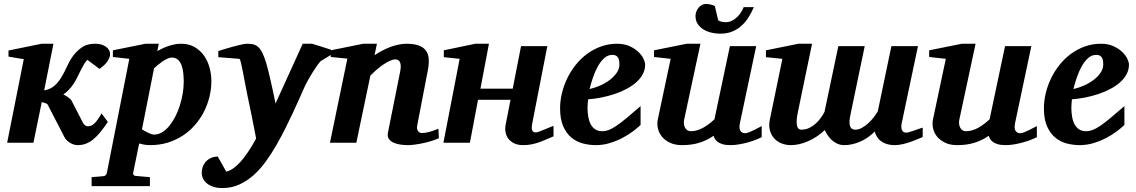

<svg xmlns="http://www.w3.org/2000/svg" viewBox="-20 -721 5741 970"><path d="M536.1 -448.2Q536.1 -431.2 523.4 -411.9Q510.7 -392.6 482.9 -373L420.9 -418.9Q410.6 -407.2 401.9 -391.8Q393.1 -376.5 385 -360.1Q377 -343.8 368.9 -327.6Q360.8 -311.5 352.1 -297.9Q340.8 -281.2 327.4 -267.1Q314 -252.9 299.8 -244.1Q312.5 -237.8 325 -229Q337.4 -220.2 341.8 -211.9L398.9 -101.1Q402.8 -93.3 409.4 -88.1Q416 -83 422.9 -83Q431.6 -83 439.7 -85.9Q447.8 -88.9 455.8 -96.2Q463.9 -103.5 472.9 -116Q481.9 -128.4 493.2 -147.9L524.9 -105Q504.4 -74.7 486.3 -52.7Q468.3 -30.8 450.4 -16.4Q432.6 -2 413.6 5.1Q394.5 12.2 372.1 12.2Q363.3 12.2 353.3 9.3Q343.3 6.3 334 0.7Q324.7 -4.9 317.1 -12.5Q309.6 -20 305.2 -28.8L221.2 -191.9Q219.7 -194.8 216.1 -196.8Q212.4 -198.7 208 -200.4Q203.6 -202.1 199 -203.1Q194.3 -204.1 190.9 -205.1L148.9 0H16.1L100.1 -421.9L22.9 -435.1V-465.8L189.9 -500H250L203.1 -264.2Q235.4 -269.5 258.1 -290.5Q280.8 -311.5 297.9 -344.2Q306.6 -359.4 314 -375.7Q321.3 -392.1 330.1 -408.4Q338.9 -424.8 350.8 -440.9Q362.8 -457 380.9 -472.2Q388.7 -478.5 396.7 -483.6Q404.8 -488.8 414.3 -492.4Q423.8 -496.1 435.5 -498Q447.3 -500 462.9 -500Q478 -500 491.2 -496.1Q504.4 -492.2 514.4 -485.4Q524.4 -478.5 530.3 -469Q536.1 -459.5 536.1 -448.2Z M908.2 -307.1Q908.2 -328.1 906.2 -349.9Q904.3 -371.6 897.9 -389.4Q891.6 -407.2 879.6 -418.7Q867.7 -430.2 848.1 -430.2Q837.4 -430.2 825 -424.3Q812.5 -418.5 800 -409.9Q787.6 -401.4 776.6 -392.1Q765.6 -382.8 758.3 -376L697.3 -67.9Q703.1 -64 710.9 -59.3Q718.8 -54.7 727.1 -50.8Q735.4 -46.9 743.4 -43.9Q751.5 -41 758.3 -41Q779.3 -41 798.6 -52.5Q817.9 -64 834.5 -84Q851.1 -104 864.7 -130.1Q878.4 -156.2 887.9 -186Q897.5 -215.8 902.8 -246.8Q908.2 -277.8 908.2 -307.1ZM1047.9 -311Q1047.9 -271 1038.1 -231.4Q1028.3 -191.9 1010 -156Q991.7 -120.1 964.8 -89.4Q938 -58.6 903.8 -36.1Q869.6 -13.7 828.1 -0.7Q786.6 12.2 739.3 12.2Q720.7 12.2 706.8 9.5Q692.9 6.8 683.1 3.9L652.8 151.9Q651.4 158.7 655.5 163.3Q659.7 168 668 168Q674.8 168.5 685.1 169.4Q693.8 170.4 706.8 171.4Q719.7 172.4 737.3 173.8V219.2H442.9V173.8Q450.7 172.9 461.2 172.4Q471.7 171.9 481 170.9Q491.7 169.9 502.9 168.9Q510.7 168 514.6 163.3Q518.6 158.7 520 151.9L633.3 -423.8L550.3 -433.1V-466.8L714.8 -500H782.2L774.9 -462.9Q782.7 -467.3 795.2 -473.6Q807.6 -480 823.2 -485.8Q838.9 -491.7 856.9 -495.8Q875 -500 895 -500Q934.6 -500 963.4 -483.2Q992.2 -466.3 1011 -439.5Q1029.8 -412.6 1038.8 -378.9Q1047.9 -345.2 1047.9 -311Z M1600.1 -412.1Q1594.2 -406.2 1583 -390.9Q1571.8 -375.5 1559.8 -356.2Q1547.9 -336.9 1536.4 -316.4Q1524.9 -295.9 1518.1 -280.8Q1507.3 -256.8 1492.4 -222.9Q1477.5 -189 1459.2 -149.9Q1440.9 -110.8 1419.7 -68.6Q1398.4 -26.4 1375 14.2Q1350.1 57.6 1321.5 96.7Q1293 135.7 1259.8 165Q1226.6 194.3 1188 211.7Q1149.4 229 1104 229Q1073.7 229 1053.5 221.2Q1033.2 213.4 1021 201.7Q1008.8 189.9 1003.9 176.8Q999 163.6 999 152.8Q999 140.6 1002.9 126.5Q1006.8 112.3 1016.4 99.9Q1025.9 87.4 1041.3 79.1Q1056.6 70.8 1080.1 69.8L1123 146Q1190.9 131.3 1273.9 -21Q1272.9 -26.9 1269 -46.9Q1265.1 -66.9 1259.5 -95.7Q1253.9 -124.5 1246.8 -159.4Q1239.7 -194.3 1231.9 -230Q1224.6 -264.2 1218.3 -298.8Q1211.9 -333.5 1206.5 -361.3Q1201.2 -389.2 1196.8 -406.5Q1192.4 -423.8 1189 -423.8L1083 -432.1V-462.9Q1088.9 -464.8 1100.1 -468.5Q1111.3 -472.2 1125.5 -476.3Q1139.6 -480.5 1154.8 -484.6Q1169.9 -488.8 1183.8 -492.2Q1197.8 -495.6 1208.7 -497.8Q1219.7 -500 1225.1 -500Q1241.7 -500 1255.6 -497.8Q1269.5 -495.6 1281.5 -486.1Q1293.5 -476.6 1304 -456.8Q1314.5 -437 1325.2 -401.9Q1330.1 -384.8 1335.9 -361.6Q1341.8 -338.4 1347.7 -311.8Q1353.5 -285.2 1359.9 -256.3Q1366.2 -227.5 1372.1 -198.2L1509.3 -500H1557.1L1651.9 -470.2V-443.8Z M2197.3 -22.9Q2184.1 -16.6 2164.6 -10.3Q2145 -3.9 2123.3 1Q2101.6 5.9 2079.8 9Q2058.1 12.2 2041 12.2Q2024.4 12.2 2005.1 9.8Q1985.8 7.3 1970 0.5Q1954.1 -6.3 1945.1 -18.6Q1936 -30.8 1939.9 -50.8L2001 -356Q2004.9 -374 2004.6 -386.5Q2004.4 -398.9 2000.7 -406.7Q1997.1 -414.6 1991 -417.7Q1984.9 -420.9 1977.1 -420.9Q1965.3 -420.9 1950.2 -414.1Q1935.1 -407.2 1918.2 -396Q1901.4 -384.8 1884 -369.9Q1866.7 -355 1851.1 -338.9L1780.3 0H1647L1734.9 -424.8L1650.9 -433.1V-466.8L1814.9 -500H1884.3L1872.1 -441.9Q1890.1 -454.1 1910.4 -464.8Q1930.7 -475.6 1951.4 -483.4Q1972.2 -491.2 1992.9 -495.6Q2013.7 -500 2033.2 -500Q2070.3 -500 2094.5 -491.5Q2118.7 -482.9 2131.1 -466.3Q2143.6 -449.7 2145.8 -425.3Q2147.9 -400.9 2142.1 -369.1L2087.9 -87.9Q2085.4 -75.7 2087.6 -68.1Q2089.8 -60.5 2094 -56.2Q2098.1 -51.8 2103 -50.3Q2107.9 -48.8 2111.8 -48.8Q2127.4 -48.8 2149.9 -54.9Q2172.4 -61 2194.8 -70.8Z M2776.4 -32.2Q2756.3 -23.9 2738 -15.9Q2719.7 -7.8 2701.4 -1.5Q2683.1 4.9 2664.1 8.5Q2645 12.2 2623 12.2Q2596.2 12.2 2577.6 3.2Q2559.1 -5.9 2548.3 -20.3Q2537.6 -34.7 2534.2 -52.7Q2530.8 -70.8 2534.2 -88.9L2559.1 -216.8H2395L2354 0H2220.2L2302.2 -423.8L2222.2 -432.1V-466.8L2381.3 -500H2450.2L2407.2 -272.9H2570.3L2612.3 -487.8H2745.1L2668.9 -97.2Q2667 -88.4 2666.5 -80.1Q2666 -71.8 2667.7 -65.4Q2669.4 -59.1 2674.3 -55.4Q2679.2 -51.8 2688 -51.8Q2692.4 -51.8 2705.1 -56.6Q2717.8 -61.5 2732.2 -67.4Q2746.6 -73.2 2759.3 -78.6Q2772 -84 2776.4 -85Z M3109.4 -396Q3109.4 -404.8 3108.2 -413.3Q3106.9 -421.9 3103.3 -428.7Q3099.6 -435.5 3092.5 -439.7Q3085.4 -443.8 3074.2 -443.8Q3050.8 -443.8 3032.5 -427.2Q3014.2 -410.6 3000 -385Q2985.8 -359.4 2975.6 -328.9Q2965.3 -298.3 2958.5 -271Q2984.4 -276.9 3011.2 -288.6Q3038.1 -300.3 3059.8 -316.7Q3081.5 -333 3095.5 -353Q3109.4 -373 3109.4 -396ZM3239.3 -395Q3239.3 -368.7 3227.3 -346.2Q3215.3 -323.7 3194.3 -305.2Q3173.3 -286.6 3145.3 -271.7Q3117.2 -256.8 3085.2 -246.1Q3053.2 -235.4 3018.8 -228.5Q2984.4 -221.7 2951.2 -219.2Q2950.2 -210 2949.2 -198.2Q2948.2 -186.5 2948.2 -178.2Q2948.2 -152.3 2952.1 -130.4Q2956.1 -108.4 2964.8 -92.3Q2973.6 -76.2 2988 -67.1Q3002.4 -58.1 3023.4 -58.1Q3039.6 -58.1 3056.2 -64.5Q3072.8 -70.8 3094.7 -85.7Q3116.7 -100.6 3146 -125Q3175.3 -149.4 3216.3 -185.1V-89.8Q3201.7 -75.7 3178.2 -57.9Q3154.8 -40 3125 -24.4Q3095.2 -8.8 3061 1.7Q3026.9 12.2 2990.2 12.2Q2957.5 12.2 2925.3 3.9Q2893.1 -4.4 2867.4 -25.4Q2841.8 -46.4 2825.7 -82.3Q2809.6 -118.2 2809.6 -173.8Q2809.6 -211.9 2819.1 -251Q2828.6 -290 2846.2 -326.2Q2863.8 -362.3 2889.2 -394Q2914.6 -425.8 2946.5 -449.2Q2978.5 -472.7 3016.6 -486.3Q3054.7 -500 3097.2 -500Q3133.8 -500 3160.6 -487.8Q3187.5 -475.6 3205.1 -458.7Q3222.7 -441.9 3231 -424.1Q3239.3 -406.2 3239.3 -395Z M3828.1 -27.8Q3817.9 -22.5 3800 -15.4Q3782.2 -8.3 3760.5 -2.2Q3738.8 3.9 3715.3 8.1Q3691.9 12.2 3670.4 12.2Q3644.5 12.2 3628.4 6.8Q3612.3 1.5 3603.3 -6.1Q3594.2 -13.7 3590.3 -21.7Q3586.4 -29.8 3585.4 -35.2Q3552.2 -12.2 3513.7 0Q3475.1 12.2 3426.3 12.2Q3389.2 12.2 3363.5 -0.5Q3337.9 -13.2 3323 -32.2Q3308.1 -51.3 3303.5 -74Q3298.8 -96.7 3303.2 -117.2L3368.2 -423.8L3284.2 -433.1V-466.8L3449.2 -500H3518.6L3436.5 -117.2Q3434.1 -105.5 3435.3 -94.7Q3436.5 -84 3440.9 -75.9Q3445.3 -67.9 3452.6 -63Q3460 -58.1 3469.2 -58.1Q3485.8 -58.1 3501.7 -62.7Q3517.6 -67.4 3532.5 -75.7Q3547.4 -84 3561.5 -94.7Q3575.7 -105.5 3589.4 -118.2L3667.5 -487.8H3800.3L3718.3 -100.1Q3712.4 -72.3 3720.5 -60.1Q3728.5 -47.9 3744.1 -47.9Q3748 -47.9 3753.2 -49.1Q3758.3 -50.3 3767.3 -54Q3776.4 -57.6 3790.8 -64.7Q3805.2 -71.8 3828.1 -84ZM3788.6 -685.1Q3775.9 -655.3 3759.8 -630.6Q3743.7 -606 3722.9 -588.1Q3702.1 -570.3 3676.3 -560.5Q3650.4 -550.8 3617.7 -550.8Q3596.7 -550.8 3574.7 -555.9Q3552.7 -561 3534.7 -571.8Q3516.6 -582.5 3505.1 -599.6Q3493.7 -616.7 3493.7 -640.1Q3493.7 -650.4 3497.6 -661.4Q3501.5 -672.4 3508.5 -681.2Q3515.6 -689.9 3525.6 -695.6Q3535.6 -701.2 3548.3 -701.2Q3551.8 -701.2 3557.6 -700.4Q3563.5 -699.7 3569.6 -698.2Q3575.7 -696.8 3581.5 -694.8Q3587.4 -692.9 3591.3 -690.9L3608.4 -618.2Q3613.8 -614.3 3624 -611.6Q3634.3 -608.9 3645.5 -608.9Q3663.6 -608.9 3678.2 -616.5Q3692.9 -624 3704.6 -635.3Q3716.3 -646.5 3724.4 -659.9Q3732.4 -673.3 3737.3 -685.1Z M4641.6 -28.8Q4632.3 -24.9 4616.5 -18.1Q4600.6 -11.2 4581.5 -4.6Q4562.5 2 4541.3 7.1Q4520 12.2 4499.5 12.2Q4465.8 12.2 4440.7 -1.7Q4415.5 -15.6 4405.8 -39.1Q4400.4 -46.9 4400.4 -57.1Q4362.3 -20 4322 -3.9Q4281.7 12.2 4246.6 12.2Q4226.1 12.2 4210 4.9Q4193.8 -2.4 4181.6 -13.9Q4169.4 -25.4 4160.9 -38.8Q4152.3 -52.2 4146.5 -64Q4126.5 -44.4 4104.5 -30.3Q4082.5 -16.1 4060.3 -6.6Q4038.1 2.9 4016.6 7.6Q3995.1 12.2 3975.6 12.2Q3949.2 12.2 3927 2.9Q3904.8 -6.3 3889.9 -23.4Q3875 -40.5 3869.1 -64.5Q3863.3 -88.4 3869.6 -118.2L3932.6 -423.8L3849.6 -432.1V-466.8L4013.7 -500H4082.5L4011.7 -158.2Q3991.7 -65.9 4028.8 -65.9Q4050.3 -65.9 4068.4 -74.7Q4086.4 -83.5 4101.1 -96.7Q4115.7 -109.9 4127 -125.7Q4138.2 -141.6 4145.5 -155.8L4215.3 -487.8H4348.6L4279.8 -157.2Q4276.4 -142.6 4273.7 -126.5Q4271 -110.4 4272 -96.9Q4272.9 -83.5 4279.5 -74.7Q4286.1 -65.9 4301.8 -65.9Q4317.9 -65.9 4334.2 -75Q4350.6 -84 4365.5 -97.4Q4380.4 -110.8 4393.1 -127.2Q4405.8 -143.6 4414.6 -158.2L4483.4 -487.8H4617.7L4535.6 -99.1Q4531.2 -78.6 4536.4 -64.7Q4541.5 -50.8 4558.6 -50.8Q4564 -50.8 4575.4 -54.2Q4586.9 -57.6 4599.6 -62Q4612.3 -66.4 4624 -70.6Q4635.7 -74.7 4641.6 -76.2Z M5218.3 -27.8Q5208 -22.5 5190.2 -15.4Q5172.4 -8.3 5150.6 -2.2Q5128.9 3.9 5105.5 8.1Q5082 12.2 5060.5 12.2Q5034.7 12.2 5018.6 6.8Q5002.4 1.5 4993.4 -6.1Q4984.4 -13.7 4980.5 -21.7Q4976.6 -29.8 4975.6 -35.2Q4942.4 -12.2 4903.8 0Q4865.2 12.2 4816.4 12.2Q4779.3 12.2 4753.7 -0.5Q4728 -13.2 4713.1 -32.2Q4698.2 -51.3 4693.6 -74Q4689 -96.7 4693.4 -117.2L4758.3 -423.8L4674.3 -433.1V-466.8L4839.4 -500H4908.7L4826.7 -117.2Q4824.2 -105.5 4825.4 -94.7Q4826.7 -84 4831.1 -75.9Q4835.4 -67.9 4842.8 -63Q4850.1 -58.1 4859.4 -58.1Q4876 -58.1 4891.8 -62.7Q4907.7 -67.4 4922.6 -75.7Q4937.5 -84 4951.7 -94.7Q4965.8 -105.5 4979.5 -118.2L5057.6 -487.8H5190.4L5108.4 -100.1Q5102.5 -72.3 5110.6 -60.1Q5118.7 -47.9 5134.3 -47.9Q5138.2 -47.9 5143.3 -49.1Q5148.4 -50.3 5157.5 -54Q5166.5 -57.6 5180.9 -64.7Q5195.3 -71.8 5218.3 -84Z M5553.7 -396Q5553.7 -404.8 5552.5 -413.3Q5551.3 -421.9 5547.6 -428.7Q5543.9 -435.5 5536.9 -439.7Q5529.8 -443.8 5518.6 -443.8Q5495.1 -443.8 5476.8 -427.2Q5458.5 -410.6 5444.3 -385Q5430.2 -359.4 5419.9 -328.9Q5409.7 -298.3 5402.8 -271Q5428.7 -276.9 5455.6 -288.6Q5482.4 -300.3 5504.2 -316.7Q5525.9 -333 5539.8 -353Q5553.7 -373 5553.7 -396ZM5683.6 -395Q5683.6 -368.7 5671.6 -346.2Q5659.7 -323.7 5638.7 -305.2Q5617.7 -286.6 5589.6 -271.7Q5561.5 -256.8 5529.5 -246.1Q5497.6 -235.4 5463.1 -228.5Q5428.7 -221.7 5395.5 -219.2Q5394.5 -210 5393.6 -198.2Q5392.6 -186.5 5392.6 -178.2Q5392.6 -152.3 5396.5 -130.4Q5400.4 -108.4 5409.2 -92.3Q5418 -76.2 5432.4 -67.1Q5446.8 -58.1 5467.8 -58.1Q5483.9 -58.1 5500.5 -64.5Q5517.1 -70.8 5539.1 -85.7Q5561 -100.6 5590.3 -125Q5619.6 -149.4 5660.6 -185.1V-89.8Q5646 -75.7 5622.6 -57.9Q5599.1 -40 5569.3 -24.4Q5539.6 -8.8 5505.4 1.7Q5471.2 12.2 5434.6 12.2Q5401.9 12.2 5369.6 3.9Q5337.4 -4.4 5311.8 -25.4Q5286.1 -46.4 5270 -82.3Q5253.9 -118.2 5253.9 -173.8Q5253.9 -211.9 5263.4 -251Q5272.9 -290 5290.5 -326.2Q5308.1 -362.3 5333.5 -394Q5358.9 -425.8 5390.9 -449.2Q5422.9 -472.7 5460.9 -486.3Q5499 -500 5541.5 -500Q5578.1 -500 5605 -487.8Q5631.8 -475.6 5649.4 -458.7Q5667 -441.9 5675.3 -424.1Q5683.6 -406.2 5683.6 -395Z"/></svg>

Font: Charis SIL CyrE
Style: Bold Italic
Weight: 700
Italic angle: -11°
Foundry: SIL International
Version: Version 5.000